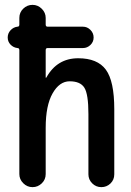

<svg xmlns="http://www.w3.org/2000/svg" viewBox="-20 -770 540 790"><path d="M51.8 -572.3Q35.2 -574.2 23.4 -586.4Q11.7 -598.6 11.7 -615.7Q11.7 -632.8 23.4 -645.5Q35.2 -658.2 51.8 -660.2Q59.6 -660.2 59.6 -668.9V-696.3Q59.6 -718.8 75.7 -734.4Q91.8 -750 113.8 -750Q135.7 -750 151.9 -733.9Q168 -717.8 168 -696.3V-668.9Q168 -660.2 175.8 -660.2H321.3Q338.9 -660.2 352.1 -647Q365.2 -633.8 365.2 -615.7Q365.2 -597.7 352.1 -585Q338.9 -572.3 321.3 -572.3H175.8Q168 -572.3 168 -563.5V-451.2Q168 -450.2 168.9 -450.2Q170.9 -450.2 170.9 -451.2Q214.8 -530.3 301.8 -530.3Q380.9 -530.3 415.5 -483.4Q450.2 -436.5 450.2 -320.3V-52.7Q450.2 -30.3 434.6 -15.1Q418.9 0 397 0Q375 0 359.4 -15.6Q343.8 -31.2 343.8 -52.7V-300.8Q343.8 -382.8 327.1 -409.2Q310.5 -435.5 266.6 -435.5Q224.6 -435.5 196.3 -385.7Q168 -335.9 168 -244.1V-53.7Q168 -31.2 151.9 -15.6Q135.7 0 113.8 0Q91.8 0 75.7 -16.1Q59.6 -32.2 59.6 -53.7V-563.5Q59.6 -572.3 51.8 -572.3Z"/></svg>

Font: Rounded Mgen+ 2m medium
Style: Regular
Weight: 500
Designer: [Source Han Sans]
Ryoko NISHIZUKA  (kana & ideographs); Paul D. Hunt (Latin, Greek & Cyrillic); Wenlong ZHANG  (bopomofo
Version: Version 1.059.20150602